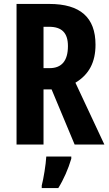

<svg xmlns="http://www.w3.org/2000/svg" viewBox="-20 -734 552 975"><path d="M230 -714H64V0H201V-280H242L359 0H510L363 -314C433 -356 465 -419 465 -507C465 -645 388 -714 230 -714ZM229 -598C294 -598 325 -567 325 -500C325 -425 293 -388 232 -388H201V-598ZM342 72V61H215C213 101 201 174 192 208V221H276C303 178 327 123 342 72Z"/></svg>

Font: Noto Sans Ethiopic ExtraCondensed
Style: Bold
Weight: 700
Width: 2
Designer: Monotype Design Team
Foundry: Monotype Imaging Inc.
Version: Version 2.102